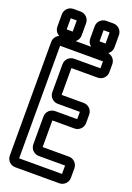

<svg xmlns="http://www.w3.org/2000/svg" viewBox="-164 -904 680 989"><g transform="rotate(20 176.5 -409.5)"><path d="M103 -557V-404C103 -378 124 -357 150 -357H271V-317H150C124 -317 103 -296 103 -270V-118C103 -92 124 -71 150 -71H294V-25H59V-642H294V-604H150C124 -604 103 -583 103 -557ZM321 -314V-360C321 -386 300 -407 274 -407H153V-554H297C323 -554 344 -575 344 -601V-645C344 -671 323 -692 297 -692H56C30 -692 9 -671 9 -645V-22C9 4 30 25 56 25H297C323 25 344 4 344 -22V-74C344 -100 323 -121 297 -121H153V-267H274C300 -267 321 -288 321 -314ZM242 -733V-794H275V-733ZM325 -730V-797C325 -823 304 -844 278 -844H239C213 -844 192 -823 192 -797V-730C192 -704 213 -683 239 -683H278C304 -683 325 -704 325 -730ZM62 -733V-794H95V-733ZM145 -730V-797C145 -823 124 -844 98 -844H59C33 -844 12 -823 12 -797V-730C12 -704 33 -683 59 -683H98C124 -683 145 -704 145 -730Z"/></g></svg>

Font: DIN Rundschrift
Style: EngKont
Weight: 400
Width: 3
Version: Version 1.027